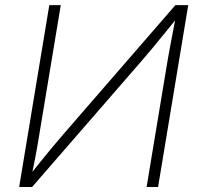

<svg xmlns="http://www.w3.org/2000/svg" viewBox="-20 -748 799 768"><path d="M612.3 0H566.4L650.4 -506.3Q654.3 -529.3 659.7 -557.4Q665 -585.4 671.1 -617.7Q677.2 -649.9 684.1 -685.5L694.8 -684.1Q664.6 -647 639.4 -616Q614.3 -585 592 -558.1Q569.8 -531.2 547.4 -505.4L108.4 0H56.6L177.2 -727.5H223.1L137.2 -210Q133.3 -185.1 128.4 -157.2Q123.5 -129.4 117.7 -100.3Q111.8 -71.3 105.5 -41L95.2 -42.5Q118.7 -72.3 141.6 -100.8Q164.6 -129.4 186.5 -155.5Q208.5 -181.6 227.5 -204.1L681.6 -727.5H732.9Z"/></svg>

Font: Inter 16pt ExtraLight
Style: Italic
Weight: 250
Italic angle: -9.3988°
Version: Version 4.001;git-66647c0bb